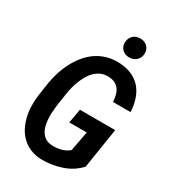

<svg xmlns="http://www.w3.org/2000/svg" viewBox="-218 -1022 1022 1144"><g transform="rotate(30 293.5 -449.5)"><path d="M502.9 -85 546.4 -361.3H303.7L286.6 -264.2H406.7L380.9 -128.4Q357.4 -108.4 327.4 -100.6Q297.4 -92.8 267.1 -94.2Q239.7 -95.2 221.7 -106Q203.6 -116.7 192.4 -134.3Q180.7 -151.4 175 -173.1Q169.4 -194.8 168 -218.8Q166 -241.7 167.5 -264.9Q168.9 -288.1 171.4 -307.6L185.5 -402.8Q188.5 -424.8 194.8 -449.2Q201.2 -473.6 210.9 -498Q220.2 -522 233.2 -543.9Q246.1 -565.9 263.7 -582.5Q281.2 -599.1 303.2 -608.6Q325.2 -618.2 352.5 -617.2Q379.4 -616.2 397.7 -607.2Q416 -598.1 427.7 -582.5Q439 -566.9 444.3 -545.7Q449.7 -524.4 451.2 -500H571.8Q569.8 -549.3 555.4 -589.8Q541 -630.4 515.1 -659.2Q488.3 -688 449.5 -703.9Q410.6 -719.7 359.4 -720.7Q314.9 -721.2 277.1 -709Q239.3 -696.8 208 -674.3Q176.8 -651.9 152.1 -621.1Q127.4 -590.3 109.4 -554.7Q90.8 -519 78.6 -480Q66.4 -440.9 60.1 -401.9L46.4 -308.1Q41.5 -270.5 43 -232.7Q44.4 -194.8 53.2 -160.2Q62 -125 78.4 -94.5Q94.7 -64 119.6 -41.5Q144 -18.6 177.7 -4.9Q211.4 8.8 254.9 9.8Q320.8 10.7 388.4 -11.5Q456.1 -33.7 502.9 -85ZM335 -840.8Q335 -812.5 354.7 -794.7Q374.5 -776.9 402.8 -777.8Q431.2 -778.3 450.9 -796.9Q470.7 -815.4 470.7 -845.7Q470.7 -874.5 450.9 -892.3Q431.2 -910.2 402.8 -909.2Q372.1 -909.2 353.5 -889.6Q335 -870.1 335 -840.8Z"/></g></svg>

Font: Roboto Mono SemiBold
Style: Italic
Weight: 600
Italic angle: -10°
Monospace: yes
Designer: Google
Version: Version 3.000